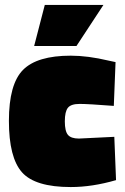

<svg xmlns="http://www.w3.org/2000/svg" viewBox="-20 -743 505 776"><path d="M266 -518Q335 -518 419 -498L447 -492L440 -315Q337 -323 302 -323Q267 -323 254.5 -307.5Q242 -292 242 -252.5Q242 -213 254.5 -198Q267 -183 299 -183L442 -190L449 -15Q353 13 266 13Q122 13 69 -46.5Q16 -106 16 -254.5Q16 -403 73 -460.5Q130 -518 266 -518ZM161 -723H398L289 -557H118Z"/></svg>

Font: Titillium Web Black
Style: Regular
Weight: 900
Version: Version 1.002;PS 35.000;hotconv 1.0.70;makeotf.lib2.5.55311